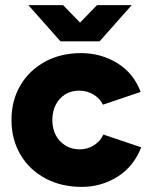

<svg xmlns="http://www.w3.org/2000/svg" viewBox="-20 -720 588 752"><path d="M300 12Q220 12 157.5 -21.5Q95 -55 60 -114.5Q25 -174 25 -250Q25 -327 60 -386Q95 -445 156.5 -478.5Q218 -512 298 -512Q375 -512 439 -473Q503 -434 531 -360L383 -310Q372 -334 346.5 -349.5Q321 -365 290 -365Q259 -365 235.5 -350.5Q212 -336 198.5 -310Q185 -284 185 -250Q185 -216 198.5 -190.5Q212 -165 236.5 -150Q261 -135 292 -135Q323 -135 348 -151Q373 -167 385 -193L533 -143Q504 -68 440.5 -28Q377 12 300 12ZM226 -558V-562L360 -700H496L370 -558ZM217 -558 91 -700H227L361 -562V-558Z"/></svg>

Font: Figtree Light ExtraBold
Style: Regular
Weight: 800
Version: Version 2.001;gftools[0.9.30]